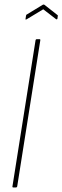

<svg xmlns="http://www.w3.org/2000/svg" viewBox="-20 -828 276 848"><path d="M39 0Q34 0 35 -5L137 -650Q138 -655 143 -655H154Q159 -655 158 -650L56 -5Q55 0 50 0ZM98 -743Q91 -739 93 -746L95 -759Q96 -762 96.5 -763Q97 -764 100 -765L169 -807Q173 -809 176 -807L232 -763Q234 -762 235 -760.5Q236 -759 235 -756L234 -747Q233 -741 228 -743L171 -787Z"/></svg>

Font: Sofia Sans Extra Condensed Thin
Style: Italic
Weight: 250
Italic angle: -9°
Version: Version 4.100